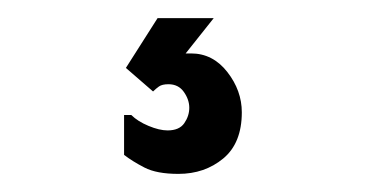

<svg xmlns="http://www.w3.org/2000/svg" viewBox="-20 -20 407 212"><path d="M191 39Q215 39 231 59.5Q247 80 247 104Q247 138 226.5 155Q206 172 177 172Q153 172 139.5 165Q126 158 117 151V107H125Q132 114 144 119Q156 124 165 124Q178 124 183.5 116Q189 108 189 99Q189 90 183 81.5Q177 73 166 73Q159 73 155.5 75.5Q152 78 149 81L119 55L154 0H216L185 39Z"/></svg>

Font: Phudu Light Black
Style: Regular
Weight: 900
Version: Version 1.005;gftools[0.9.23]